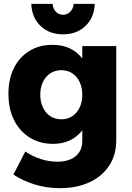

<svg xmlns="http://www.w3.org/2000/svg" viewBox="-20 -780 688 1001"><path d="M586 -48Q586 28 549 84Q512 140 446 170.5Q380 201 292 201Q221 201 158.5 181Q96 161 50 130L112 10Q149 35 192 49Q235 63 279 63Q320 63 349 50Q378 37 393.5 13Q409 -11 409 -44V-540H586ZM251 -546Q318 -547 365.5 -515.5Q413 -484 437.5 -426.5Q462 -369 462 -290Q462 -210 438 -151.5Q414 -93 367.5 -61.5Q321 -30 255 -30Q188 -30 135.5 -62.5Q83 -95 53.5 -153.5Q24 -212 24 -291Q24 -368 52.5 -425Q81 -482 132.5 -514Q184 -546 251 -546ZM300 -414Q267 -414 242.5 -398Q218 -382 204 -353Q190 -324 190 -286Q190 -248 204 -219Q218 -190 242.5 -174Q267 -158 300 -158Q332 -158 356.5 -174Q381 -190 395 -219Q409 -248 409 -286Q409 -324 395 -353Q381 -382 356.5 -398Q332 -414 300 -414ZM254 -760Q256 -735 271 -719Q286 -703 309 -703Q331 -703 346.5 -719Q362 -735 364 -760H474Q471 -688 425.5 -644.5Q380 -601 309 -601Q237 -601 191.5 -644.5Q146 -688 143 -760Z"/></svg>

Font: Alexandria
Style: Bold
Weight: 700
Designer: Mohamed Gaber
Foundry: Kief Type Foundry
Version: Version 5.100